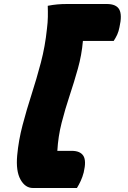

<svg xmlns="http://www.w3.org/2000/svg" viewBox="-20 -780 640 961"><path d="M365 161H145Q106 161 82.5 118.5Q59 76 66 -2Q73 -78 93 -154Q113 -230 138 -307.5Q163 -385 184.5 -466.5Q206 -548 215 -636Q219 -667 219.5 -695Q220 -723 219 -751Q245 -756 267.5 -758Q290 -760 318 -760H514Q562 -760 577 -732.5Q592 -705 578 -644Q574 -623 567 -607.5Q560 -592 549 -575H395Q389 -505 370 -437Q351 -369 328.5 -301.5Q306 -234 288.5 -165.5Q271 -97 267 -25H339Q381 -25 397 -0.5Q413 24 399 83Q393 106 384 125.5Q375 145 365 161Z"/></svg>

Font: Recursive Mn Csl St Blk
Style: Italic
Weight: 900
Italic angle: -15°
Monospace: yes
Version: Version 1.079;hotconv 1.0.112;makeotfexe 2.5.65598; ttfautoh